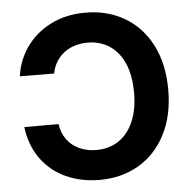

<svg xmlns="http://www.w3.org/2000/svg" viewBox="-52 -769 828 831"><g transform="rotate(-5 362.0 -353.5)"><path d="M345.6 -120.4Q400.6 -120.4 441.9 -147.8Q483.1 -175.3 506 -227.7Q528.9 -280.1 528.9 -353.5Q528.9 -428.6 506 -480.7Q483.1 -532.9 441.9 -559.8Q400.6 -586.7 346.7 -586.7Q306.4 -586.7 274 -572.1Q241.5 -557.6 220 -530.5Q198.4 -503.5 191.4 -466L42.7 -467.1Q51 -533.6 90.2 -590.7Q129.4 -647.9 195.8 -682.3Q262.2 -716.8 348.9 -716.8Q443.6 -716.8 518.2 -673.5Q592.9 -630.1 635.2 -547.9Q677.4 -465.7 677.4 -353.5Q677.4 -240.4 634.6 -158.4Q591.8 -76.3 517.4 -33.3Q443 9.8 348.9 9.8Q267.1 9.8 201.3 -20.6Q135.5 -50.9 94.1 -108.6Q52.6 -166.4 42.7 -246.4H191.4Q196.7 -207.4 217.5 -179Q238.3 -150.5 271.5 -135.4Q304.8 -120.4 345.6 -120.4Z"/></g></svg>

Font: Pretendard GOV Variable
Style: Regular
Weight: 400
Designer: Base glyphs from Inter by Rasmus Andersson; Hangul glyphs from Noto Sans CJK(Source Han Sans) by Jang Soo-young and Kang
Foundry: Kil Hyung-jin
Version: Version 1.307;Glyphs 3.2 (3192)